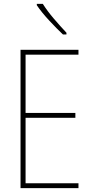

<svg xmlns="http://www.w3.org/2000/svg" viewBox="-20 -971 477 991"><path d="M385 0H86V-714H385V-689H112V-388H369V-363H112V-25H385ZM201 -951Q225 -913 258.5 -874Q292 -835 323 -802V-793H305Q273 -823 234 -865Q195 -907 170 -944V-951Z"/></svg>

Font: Noto Sans Bengali Condensed Thin
Style: Regular
Weight: 100
Width: 3
Designer: Joana Ranito - Universal Thirst; Jelle Bosma - Monotype Design Team
Foundry: Universal Thirst ehf.
Version: Version 3.000; ttfautohint (v1.8.4.7-5d5b)